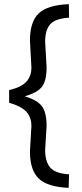

<svg xmlns="http://www.w3.org/2000/svg" viewBox="-20 -775 392 923"><path d="M197 -575 204 -452Q204 -388 182.5 -359Q161 -330 99 -312Q160 -294 182 -263.5Q204 -233 204 -170L197 -54Q197 2 221.5 30.5Q246 59 312 63L310 128Q209 124 166.5 83.5Q124 43 124 -47L131 -169Q131 -212 106 -238.5Q81 -265 24 -281V-342Q81 -355 106 -381.5Q131 -408 131 -451L124 -579Q124 -671 166.5 -711Q209 -751 311 -755L312 -690Q246 -686 221.5 -658.5Q197 -631 197 -575Z"/></svg>

Font: Titillium Web
Style: Regular
Weight: 400
Version: Version 1.001;PS 57.000;hotconv 1.0.70;makeotf.lib2.5.55311